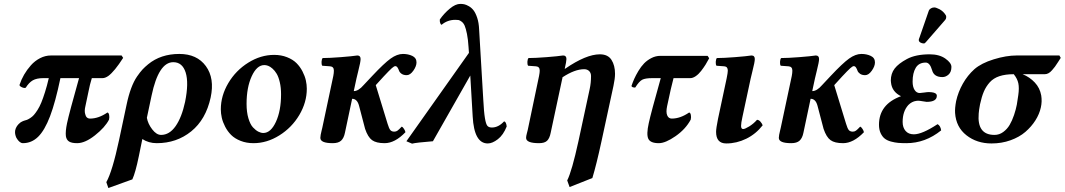

<svg xmlns="http://www.w3.org/2000/svg" viewBox="-20 -718 5412 976"><path d="M598.1 -436 606 -423.8Q562 -355 530.8 -332Q514.6 -320.8 501 -320.8H446.8Q444.8 -313 441.9 -303.5Q439 -293.9 437.3 -286.9Q435.5 -279.8 430.2 -254.4Q424.8 -229 414.1 -178.2Q408.2 -153.8 413.1 -138.2Q418 -115.2 438 -115.2Q481 -115.2 525.9 -146Q532.2 -145.5 534.7 -134Q537.1 -122.6 534.2 -109.9Q513.7 -70.3 463.1 -30.3Q412.6 9.8 372.1 9.8Q344.7 9.8 331.3 1.5Q317.9 -6.8 314.9 -25.9Q312 -49.8 320.8 -91.8Q331.5 -142.6 381.8 -320.8H287.1Q261.7 -198.7 234.4 -127Q207 -55.2 173.8 -22.7Q140.6 9.8 96.2 9.8Q89.4 9.8 84 5.9Q72.3 -1 62 -20Q58.6 -28.8 57.1 -37.1Q55.7 -45.9 57.1 -55.2Q62 -79.1 85 -96.2Q94.2 -101.6 101.1 -104Q110.8 -106.4 117.2 -108.9Q123.5 -111.3 133.8 -117.9Q144 -124.5 152.1 -133.5Q160.2 -142.6 170.7 -158.9Q181.2 -175.3 189.9 -196.5Q198.7 -217.8 208.7 -249.5Q218.8 -281.2 228 -320.8H199.2Q166.5 -320.8 146.7 -309.6Q127 -298.3 110.8 -272Q102.5 -269 90.8 -274.7Q79.1 -280.3 79.1 -286.1Q87.9 -313 102.5 -338.4Q117.2 -363.8 137.2 -386.2Q157.2 -408.7 183.8 -422.4Q210.4 -436 238.8 -436Z M920.9 -200.2Q940.4 -296.9 923.8 -349.4Q907.2 -401.9 860.8 -401.9Q786.1 -401.9 750.5 -231.9L726.6 -119.1Q731.9 -88.9 753.7 -60.5Q775.4 -32.2 798.8 -32.2Q841.3 -32.2 872.6 -76.7Q903.8 -121.1 920.9 -200.2ZM652.8 193.8 530.8 237.8 520.5 208Q551.3 152.8 585.4 -6.8L623.5 -186Q633.3 -232.9 646.7 -269Q660.2 -305.2 676.5 -328.9Q692.9 -352.5 704.8 -365.2Q716.8 -377.9 732.9 -391.1Q796.9 -443.8 891.6 -443.8Q981.4 -443.8 1026.6 -381.8Q1071.8 -319.8 1050.8 -222.2Q1026.4 -110.4 952.1 -50.3Q877.9 9.8 776.9 9.8Q735.4 9.8 703.6 -11.2Q701.2 1.5 685.5 77.1Q668.5 159.7 652.8 193.8Z M1323.7 -387.2Q1285.6 -387.2 1259.5 -330.3Q1233.4 -273.4 1233.4 -189.9Q1233.4 -147.9 1242.7 -116.7Q1252 -85.4 1266.1 -70.3Q1280.3 -55.2 1293.5 -48.6Q1306.6 -42 1318.4 -42Q1356.4 -42 1382.6 -98.6Q1408.7 -155.3 1408.7 -238.8Q1408.7 -272.9 1402.3 -300Q1396 -327.1 1386.5 -343Q1377 -358.9 1365 -369.4Q1353 -379.9 1343 -383.5Q1333 -387.2 1323.7 -387.2ZM1268.6 9.8Q1232.4 9.8 1202.9 -2Q1173.3 -13.7 1155 -32Q1136.7 -50.3 1124.5 -74Q1112.3 -97.7 1107.4 -119.6Q1102.5 -141.6 1102.5 -162.1Q1102.5 -231.4 1140.6 -295.7Q1178.7 -359.9 1241.9 -399.4Q1305.2 -439 1373.5 -439Q1409.7 -439 1439.2 -427.2Q1468.8 -415.5 1487.1 -397.2Q1505.4 -378.9 1517.6 -355.2Q1529.8 -331.5 1534.7 -309.6Q1539.6 -287.6 1539.6 -267.1Q1539.6 -197.8 1501.5 -133.5Q1463.4 -69.3 1400.1 -29.8Q1336.9 9.8 1268.6 9.8Z M1792 -318.8 1778.3 -254.9Q1802.2 -254.9 1828.1 -285.2L1872.1 -332Q1932.6 -396.5 1965.6 -420.2Q1998.5 -443.8 2028.3 -443.8Q2054.7 -443.8 2075.9 -433.8Q2097.2 -423.8 2097.2 -400.9Q2097.2 -381.3 2081.1 -358.6Q2064.9 -335.9 2047.4 -335.9Q2031.2 -335.9 2021.2 -343Q2011.2 -350.1 2008.3 -358.9Q2005.4 -367.7 2000.7 -374.8Q1996.1 -381.8 1989.3 -381.8Q1983.4 -381.8 1971.4 -371.1Q1959.5 -360.4 1930.2 -329.1L1890.1 -285.2L1950.2 -88.9Q1957.5 -64.5 1964.4 -56.6Q1971.2 -48.8 1984.4 -48.8Q1993.7 -48.8 2000.7 -54Q2007.8 -59.1 2022 -74.2Q2027.8 -72.3 2033.9 -62.5Q2040 -52.7 2041 -45.9Q1987.3 9.8 1935.1 9.8Q1892.6 9.8 1871.3 -5.6Q1850.1 -21 1835.9 -63L1805.2 -180.2Q1795.9 -215.8 1770 -215.8L1733.4 -43Q1728 -16.1 1714.1 -3.2Q1700.2 9.8 1671.4 9.8Q1608.4 9.8 1608.4 -17.1Q1608.4 -23.9 1610.1 -32.7Q1611.8 -41.5 1614.5 -52.7Q1617.2 -64 1618.2 -67.9L1674.3 -332Q1677.2 -346.7 1677.2 -358.9Q1677.2 -379.4 1658.2 -380.9L1618.2 -383.8Q1613.8 -390.1 1614.5 -403.6Q1615.2 -417 1620.1 -422.9Q1653.8 -422.9 1712.6 -427.5Q1771.5 -432.1 1796.4 -436Q1813 -436 1813 -418Q1813 -410.2 1810.1 -395.5Q1807.1 -380.9 1801 -356.2Q1794.9 -331.5 1792 -318.8Z M2555.7 -75.2Q2538.6 -31.7 2510.7 -10.3Q2482.9 11.2 2459.5 11.2Q2390.1 11.2 2382.8 -126L2370.6 -334L2180.7 0Q2095.2 6.8 2074.7 12.2L2045.9 0L2363.8 -449.2L2361.8 -478Q2359.4 -517.6 2353.8 -545.4Q2348.1 -573.2 2342.3 -586.9Q2336.4 -600.6 2326.7 -607.9Q2316.9 -615.2 2311 -616.2Q2305.2 -617.2 2294.9 -617.2Q2254.4 -617.2 2224.6 -591.8Q2220.2 -593.3 2217.5 -601.3Q2214.8 -609.4 2215.8 -619.1Q2237.3 -649.9 2266.4 -674.1Q2295.4 -698.2 2319.8 -698.2Q2330.1 -698.2 2339.8 -696.3Q2349.6 -694.3 2363.3 -686.5Q2377 -678.7 2387.2 -665.5Q2397.5 -652.3 2405.8 -627.4Q2414.1 -602.5 2415.5 -568.8L2436.5 -213.9Q2439.9 -147.5 2445.1 -117.2Q2450.2 -86.9 2457.5 -78.4Q2464.8 -69.8 2480.5 -69.8Q2513.7 -69.8 2542.5 -101.1Q2553.2 -99.1 2555.7 -75.2Z M2836.4 -310.1 2779.3 -43Q2773.9 -15.1 2761.2 -2.7Q2748.5 9.8 2720.2 9.8Q2654.3 9.8 2654.3 -17.1Q2654.3 -25.9 2658.2 -40Q2662.1 -54.2 2662.6 -57.1L2720.2 -332Q2723.6 -349.1 2723.6 -358.9Q2723.6 -379.4 2704.6 -380.9L2664.6 -383.8Q2660.2 -390.1 2660.9 -403.6Q2661.6 -417 2666.5 -422.9Q2700.2 -422.9 2758.8 -427.5Q2817.4 -432.1 2842.3 -436Q2859.4 -436 2859.4 -418Q2859.4 -405.8 2850.6 -368.2L2853.5 -369.1Q2959.5 -441.9 3029.3 -441.9Q3070.3 -441.9 3088.4 -413.6Q3106.4 -385.3 3106.4 -342.8Q3106.4 -318.8 3098.6 -282.2L3037.6 0Q3012.2 117.7 2991.2 187L2875.5 232.9L2863.3 199.2Q2887.2 151.9 2920.4 0L2977.5 -265.1Q2984.4 -296.4 2984.4 -331.1Q2984.4 -347.2 2974.9 -356.7Q2965.3 -366.2 2949.2 -366.2Q2901.9 -366.2 2839.4 -325.2Q2839.4 -324.2 2838.9 -322Q2838.4 -319.8 2838.4 -318.8Z M3338.9 -320.8H3294.9Q3260.3 -320.8 3244.6 -312.7Q3229 -304.7 3209 -272.9Q3192.4 -272.9 3189.9 -280.8Q3196.3 -299.8 3204.1 -317.4Q3211.9 -335 3225.3 -357.4Q3238.8 -379.9 3254.2 -395.8Q3269.5 -411.6 3291.3 -422.9Q3313 -434.1 3336.9 -434.1H3577.1L3585 -421.9Q3576.7 -405.8 3566.7 -389.6Q3556.6 -373.5 3543.9 -357.2Q3531.2 -340.8 3516.6 -330.8Q3502 -320.8 3488.8 -320.8H3403.8Q3392.1 -278.3 3371.1 -178.2Q3364.7 -147.9 3371.6 -131.6Q3378.4 -115.2 3395 -115.2Q3438 -115.2 3482.9 -146Q3489.3 -145.5 3491.7 -134Q3494.1 -122.6 3491.2 -109.9Q3465.3 -61.5 3414.1 -25.9Q3362.8 9.8 3329.1 9.8Q3286.1 9.8 3275.6 -12.5Q3265.1 -34.7 3277.8 -91.8Q3288.6 -142.6 3338.9 -320.8Z M3795.9 -318.8 3753.9 -123Q3747.1 -92.3 3747.1 -78.1Q3747.1 -62 3757.8 -62Q3766.6 -62 3788.6 -75.4Q3810.5 -88.9 3828.1 -108.9Q3837.4 -108.9 3845.7 -99.4Q3854 -89.8 3856.9 -81.1Q3822.8 -37.1 3773.7 -12.9Q3724.6 11.2 3671.9 11.2Q3620.1 11.2 3620.1 -47.9Q3620.1 -64.9 3629.9 -113.8L3673.8 -319.8Q3679.7 -348.6 3679.7 -358.9Q3679.7 -379.4 3662.1 -380.9L3622.1 -383.8Q3617.7 -390.1 3618.4 -403.6Q3619.1 -417 3624 -422.9Q3657.7 -422.9 3716.3 -427.5Q3774.9 -432.1 3799.8 -436Q3816.9 -436 3816.9 -418Q3816.9 -410.2 3814 -395.5Q3811 -380.9 3804.9 -356.2Q3798.8 -331.5 3795.9 -318.8Z M4122.6 -318.8 4108.9 -254.9Q4132.8 -254.9 4158.7 -285.2L4202.6 -332Q4263.2 -396.5 4296.1 -420.2Q4329.1 -443.8 4358.9 -443.8Q4385.3 -443.8 4406.5 -433.8Q4427.7 -423.8 4427.7 -400.9Q4427.7 -381.3 4411.6 -358.6Q4395.5 -335.9 4377.9 -335.9Q4361.8 -335.9 4351.8 -343Q4341.8 -350.1 4338.9 -358.9Q4335.9 -367.7 4331.3 -374.8Q4326.7 -381.8 4319.8 -381.8Q4314 -381.8 4302 -371.1Q4290 -360.4 4260.7 -329.1L4220.7 -285.2L4280.8 -88.9Q4288.1 -64.5 4294.9 -56.6Q4301.8 -48.8 4314.9 -48.8Q4324.2 -48.8 4331.3 -54Q4338.4 -59.1 4352.5 -74.2Q4358.4 -72.3 4364.5 -62.5Q4370.6 -52.7 4371.6 -45.9Q4317.9 9.8 4265.6 9.8Q4223.1 9.8 4201.9 -5.6Q4180.7 -21 4166.5 -63L4135.7 -180.2Q4126.5 -215.8 4100.6 -215.8L4064 -43Q4058.6 -16.1 4044.7 -3.2Q4030.8 9.8 4002 9.8Q3939 9.8 3939 -17.1Q3939 -23.9 3940.7 -32.7Q3942.4 -41.5 3945.1 -52.7Q3947.8 -64 3948.7 -67.9L4004.9 -332Q4007.8 -346.7 4007.8 -358.9Q4007.8 -379.4 3988.8 -380.9L3948.7 -383.8Q3944.3 -390.1 3945.1 -403.6Q3945.8 -417 3950.7 -422.9Q3984.4 -422.9 4043.2 -427.5Q4102.1 -432.1 4127 -436Q4143.6 -436 4143.6 -418Q4143.6 -410.2 4140.6 -395.5Q4137.7 -380.9 4131.6 -356.2Q4125.5 -331.5 4122.6 -318.8Z M4568.4 -98.1Q4568.4 -69.8 4583.3 -52.5Q4598.1 -35.2 4625.5 -35.2Q4667.5 -35.2 4746.1 -86.9Q4761.2 -78.1 4764.2 -55.2Q4683.6 9.8 4587.4 9.8Q4563.5 9.8 4546.1 8.3Q4528.8 6.8 4509 1.5Q4489.3 -3.9 4477.1 -13.7Q4464.8 -23.4 4456.5 -41.3Q4448.2 -59.1 4448.2 -84Q4448.2 -188 4560.1 -229Q4514.2 -251.5 4509.3 -297.9Q4508.3 -300.8 4508.3 -308.1Q4508.3 -344.2 4527.8 -369.6Q4547.4 -395 4590.3 -418Q4634.8 -441.9 4706.1 -441.9Q4754.9 -441.9 4785.6 -420.2Q4816.4 -398.4 4816.4 -377.9Q4816.4 -352.1 4802 -339.1Q4787.6 -326.2 4770.5 -326.2Q4727.5 -326.2 4718.3 -360.8Q4707 -399.9 4686 -399.9Q4650.9 -399.9 4635 -373.3Q4619.1 -346.7 4619.1 -303.2Q4619.1 -276.4 4629.2 -260.7Q4639.2 -245.1 4655.3 -245.1Q4662.1 -245.1 4677.7 -247.6Q4693.4 -250 4702.1 -250Q4712.4 -250 4716.3 -249Q4742.2 -246.1 4742.2 -231Q4742.2 -200.2 4690.4 -200.2Q4687.5 -200.2 4670.9 -203.1Q4654.3 -206.1 4646.5 -206.1Q4640.1 -206.1 4637.2 -205.1Q4615.2 -202.1 4597.2 -184.1Q4568.4 -151.9 4568.4 -98.1ZM4729.5 -680.2Q4737.8 -680.2 4756.3 -670.9Q4775.9 -659.7 4786.1 -643.1Q4790 -639.2 4790 -631.8Q4790 -623 4785.2 -617.2L4687.5 -504.9Q4681.6 -497.1 4676.3 -497.1Q4666.5 -497.1 4658.4 -502Q4650.4 -506.8 4650.4 -515.1Q4650.4 -516.1 4650.9 -517.8Q4651.4 -519.5 4651.4 -520Q4651.9 -521.5 4652.8 -523.9Q4653.8 -526.4 4654.3 -527.8L4701.2 -663.1Q4704.1 -670.9 4712.2 -675.5Q4720.2 -680.2 4729.5 -680.2Z M5035.2 -32.2Q5059.6 -32.2 5079.6 -46.9Q5099.6 -61.5 5112.3 -83Q5125 -104.5 5134.8 -133.5Q5144.5 -162.6 5148.9 -186.3Q5153.3 -210 5156.2 -233.9Q5161.6 -271 5156.5 -294.7Q5151.4 -318.4 5133.3 -340.8Q5090.8 -340.8 5060.5 -330.8Q5030.3 -320.8 5011.2 -299.6Q4992.2 -278.3 4981.2 -252.4Q4970.2 -226.6 4961.9 -188Q4956.1 -157.7 4955.1 -141.1Q4945.8 -32.2 5035.2 -32.2ZM5291 -340.8H5178.2Q5214.4 -326.2 5240.2 -298.6Q5266.1 -271 5272.9 -232.9Q5277.8 -202.1 5271 -171.9Q5263.7 -138.2 5243.4 -106.2Q5223.1 -74.2 5192.4 -47.6Q5161.6 -21 5116.7 -4.9Q5071.8 11.2 5020 11.2Q4945.8 11.2 4892.8 -30.3Q4839.8 -71.8 4835 -144Q4833.5 -168.5 4840.3 -204.1Q4850.6 -250.5 4874.5 -292.7Q4898.4 -335 4933.1 -366.2Q4968.3 -397 5031.7 -416.5Q5095.2 -436 5147.9 -436H5365.2L5372.1 -423.8Q5369.1 -419.4 5358.6 -402.8Q5348.1 -386.2 5342.8 -379.2Q5337.4 -372.1 5327.9 -361.1Q5318.4 -350.1 5309.3 -345.5Q5300.3 -340.8 5291 -340.8Z"/></svg>

Font: Common Serif
Style: Bold Italic
Weight: 700
Italic angle: -12°
Designer: Philipp H. Poll, Khaled Hosny
Foundry: Stefan Peev, Context Ltd.
Version: Version 1.026